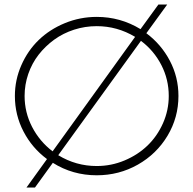

<svg xmlns="http://www.w3.org/2000/svg" viewBox="-20 -775 856 850"><path d="M627.9 -627.9Q693.8 -578.6 731.9 -506.1Q770 -433.6 770 -350.1Q770 -254.9 721.7 -174.1Q673.3 -93.3 590.1 -46.1Q506.8 1 408.2 1Q301.8 1 213.9 -54.2L134.8 55.2H97.2L188 -70.8Q122.1 -119.6 84 -192.9Q45.9 -266.1 45.9 -350.1Q45.9 -421.4 74.5 -486.3Q103 -551.3 151.6 -598.1Q200.2 -645 267.3 -672.6Q334.5 -700.2 408.2 -700.2Q513.2 -700.2 602.1 -646L681.2 -754.9H720.2ZM88.9 -350.1Q88.9 -277.3 122.1 -213.1Q155.3 -148.9 212.9 -105L578.1 -611.8Q499 -659.2 408.2 -659.2Q356.4 -659.2 307.9 -643.6Q259.3 -627.9 220 -599.4Q180.7 -570.8 151.1 -533Q121.6 -495.1 105.2 -447.8Q88.9 -400.4 88.9 -350.1ZM408.2 -40Q472.7 -40 531.5 -64.7Q590.3 -89.4 633.3 -130.9Q676.3 -172.4 701.7 -229.7Q727.1 -287.1 727.1 -350.1Q727.1 -423.3 694.3 -487.1Q661.6 -550.8 604 -594.2L237.8 -87.9Q316.4 -40 408.2 -40Z"/></svg>

Font: Montserrat-Arabic ExtraLight
Style: Regular
Weight: 275
Designer: Mohamed Gaber
Foundry: Kief Type Foundry
Version: Version 5.008;PS 005.008;hotconv 1.0.88;makeotf.lib2.5.64775